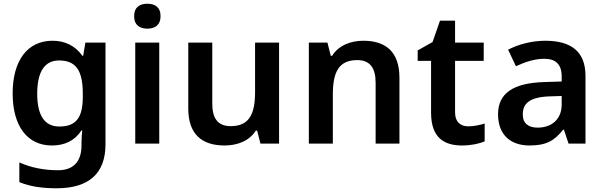

<svg xmlns="http://www.w3.org/2000/svg" viewBox="-20 -772 3244 1032"><path d="M262 -553C128 -553 48 -447 48 -270C48 -94 127 10 259 10C327 10 381 -15 418 -71H422C420 -54 418 -24 418 -4V10C418 97 374 143 292 143C217 143 146 129 84 101V207C143 231 207 240 285 240C459 240 547 159 547 4V-543H439L427 -472H423C384 -526 330 -553 262 -553ZM297 -447C386 -447 425 -396 425 -270V-251C425 -136 386 -92 299 -92C219 -92 180 -152 180 -269C180 -386 220 -447 297 -447Z M772 -752C733 -752 701 -735 701 -685C701 -636 733 -618 772 -618C811 -618 843 -636 843 -685C843 -735 811 -752 772 -752ZM836 -543H707V0H836Z M1480 -543H1351V-278C1351 -159 1320 -94 1220 -94C1152 -94 1121 -134 1121 -215V-543H992V-188C992 -50 1066 10 1187 10C1255 10 1320 -14 1355 -70H1362L1380 0H1480Z M1933 -553C1865 -553 1800 -528 1765 -472H1758L1740 -543H1640V0H1769V-264C1769 -383 1800 -449 1900 -449C1968 -449 1999 -408 1999 -327V0H2127V-354C2127 -493 2054 -553 1933 -553Z M2497 -93C2455 -93 2426 -117 2426 -167V-445H2580V-543H2426V-661H2345L2305 -546L2225 -501V-445H2297V-166C2297 -29 2370 10 2464 10C2512 10 2557 0 2585 -12V-108C2559 -100 2528 -93 2497 -93Z M2911 -553C2837 -553 2765 -533 2711 -505L2753 -416C2801 -438 2852 -456 2906 -456C2964 -456 2999 -429 2999 -361V-334L2906 -331C2739 -326 2657 -271 2657 -158C2657 -43 2729 10 2826 10C2917 10 2960 -16 3007 -75H3011L3036 0H3127V-364C3127 -493 3052 -553 2911 -553ZM2934 -254 2999 -256V-210C2999 -129 2943 -86 2870 -86C2822 -86 2790 -107 2790 -157C2790 -215 2825 -250 2934 -254Z"/></svg>

Font: Noto Kufi Arabic SemiBold
Style: Regular
Weight: 600
Designer: Monotype Design Team, David Williams, Khaled Hosny
Foundry: Google LLC
Version: Version 2.109